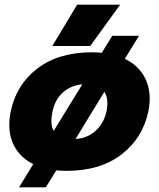

<svg xmlns="http://www.w3.org/2000/svg" viewBox="-20 -720 682 826"><path d="M312 -700H497L368 -522H205ZM123 -14Q73 -39 46.5 -82.5Q20 -126 20 -183Q20 -210 26 -240Q50 -356 141 -425.5Q232 -495 376 -495Q390 -495 418 -493L463 -566H578L517 -467Q569 -442 596.5 -397.5Q624 -353 624 -295Q624 -269 618 -240Q593 -124 501.5 -54.5Q410 15 267 15Q250 15 222 13L177 86H62ZM334 -357Q285 -353 250.5 -322Q216 -291 206 -240Q201 -217 201 -200Q201 -174 211 -157ZM438 -240Q442 -257 442 -276Q442 -306 429 -325L305 -122Q355 -125 390.5 -156.5Q426 -188 438 -240Z"/></svg>

Font: Prompt Bold
Style: Bold Italic
Weight: 700
Italic angle: -12°
Designer: Katatrad Team
Foundry: CadsonDemak
Version: Version 1.000